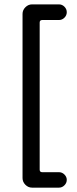

<svg xmlns="http://www.w3.org/2000/svg" viewBox="-20 -736 354 886"><path d="M84 85.9V-671.9Q84 -689.5 97.2 -702.6Q110.4 -715.8 127.9 -715.8H252Q266.6 -715.8 277.3 -705.1Q288.1 -694.3 288.1 -679.7Q288.1 -665 277.3 -654.3Q266.6 -643.6 252 -643.6H174.8Q163.1 -643.6 163.1 -631.8V46.9Q163.1 58.6 174.8 58.6H252Q266.6 58.6 277.3 69.3Q288.1 80.1 288.1 93.8Q288.1 108.4 277.3 119.1Q266.6 129.9 252 129.9H127.9Q110.4 129.9 97.2 116.7Q84 103.5 84 85.9Z"/></svg>

Font: jf-openhuninn-2.0
Style: Regular
Weight: 400
Designer: [Kosugi Maru]
Designed by MOTOYA      

[Varela Round]
Joe Prince (Latin component); Avraham Cornfeld (Hebrew component)
Foundry: justfont CO.,LTD.
Version: 2.0